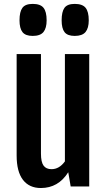

<svg xmlns="http://www.w3.org/2000/svg" viewBox="-20 -947 539 975"><path d="M64.5 -157.2V-672.4H188V-167Q188 -124 201.2 -106Q214.4 -87.9 241.7 -87.9Q280.8 -87.9 309.6 -127.4V-672.4H433.1V0H338.9L326.7 -71.8H326.2Q275.9 7.8 187.5 7.8Q128.4 7.8 96.4 -33.9Q64.5 -75.7 64.5 -157.2ZM359.4 -764.6Q322.8 -764.6 307.9 -783.7Q293 -802.7 293 -843.8Q293 -887.2 307.4 -907.2Q321.8 -927.2 359.4 -927.2Q398.4 -927.2 414.6 -907.5Q430.7 -887.7 430.7 -843.8Q430.7 -804.2 414.3 -784.4Q397.9 -764.6 359.4 -764.6ZM146 -764.6Q109.4 -764.6 94.2 -783.9Q79.1 -803.2 79.1 -843.8Q79.1 -887.2 93.8 -907.2Q108.4 -927.2 146 -927.2Q185.1 -927.2 200.9 -907.5Q216.8 -887.7 216.8 -843.8Q216.8 -804.2 200.7 -784.4Q184.6 -764.6 146 -764.6Z"/></svg>

Font: FjallaOne
Style: Regular
Weight: 400
Designer: Irina Smirnova
Foundry: Irina Smirnova
Version: Version 1.001